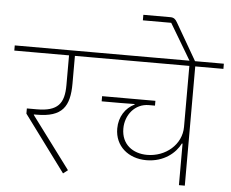

<svg xmlns="http://www.w3.org/2000/svg" viewBox="-80 -1002 1293 1073"><g transform="rotate(5 566.5 -465.5)"><path d="M311 -9 337 -29 120 -320V-323H136C280 -323 320 -385 320 -514V-669H457V-698H-20V-669H287V-502C287 -399 252 -353 134 -353H78V-324Z M962 0H995V-669H1153V-698H417V-669H962V-327C962 -227 873 -153 770 -153C690 -153 625 -199 625 -288C625 -364 677 -431 756 -431H790V-458H491V-429H595L676 -430V-427C626 -403 591 -352 591 -285C591 -187 667 -123 768 -123C867 -123 932 -180 958 -233H962Z M968 -685H993V-695L871 -906C862 -922 852 -931 833 -931H681V-900H840L936 -739Z"/></g></svg>

Font: IBM Plex Devanagari ExtraLight
Style: Regular
Weight: 200
Designer: Mike Abbink, Paul van der Laan, Pieter van Rosmalen, Erin McLaughlin
Foundry: Bold Monday
Version: Version 1.0